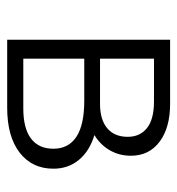

<svg xmlns="http://www.w3.org/2000/svg" viewBox="1 -506 505 548"><g transform="rotate(90 254.0 -232.5)"><path d="M462 -132Q462 -71 416 -35.5Q370 0 288 0H94V-465H277Q345 -465 385 -435Q425 -405 425 -353Q425 -320 409.5 -293Q394 -266 366 -249Q412 -235 437 -204.5Q462 -174 462 -132ZM148 -419V-265H277Q322 -265 346.5 -285.5Q371 -306 371 -344Q371 -379 346 -399Q321 -419 270 -419ZM405 -132Q405 -175 371 -197.5Q337 -220 268 -220H148V-46H290Q347 -46 376 -68Q405 -90 405 -132Z"/></g></svg>

Font: Ysabeau SC Semilight
Style: Regular
Weight: 300
Designer: Christian Thalmann (Catharsis Fonts)
Version: Version 0.003